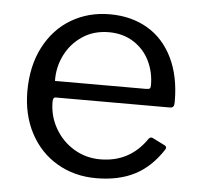

<svg xmlns="http://www.w3.org/2000/svg" viewBox="-45 -586 670 642"><g transform="rotate(5 290.5 -265.0)"><path d="M308 -54Q408 -54 464 -137Q468 -141 471 -141.5Q474 -142 478 -140L520 -119Q528 -114 522 -105Q483 -45 429 -17.5Q375 10 300 10Q227 10 169 -24Q111 -58 78.5 -119.5Q46 -181 46 -260Q46 -345 79 -408.5Q112 -472 169.5 -506Q227 -540 299 -540Q371 -540 425.5 -508Q480 -476 510 -414.5Q540 -353 540 -269V-265Q540 -256 537 -251.5Q534 -247 525 -247H142Q133 -247 133 -232Q133 -184 156.5 -143Q180 -102 220 -78Q260 -54 308 -54ZM439 -302Q450 -302 453 -304.5Q456 -307 456 -316Q456 -360 437.5 -397.5Q419 -435 383.5 -457.5Q348 -480 301 -480Q250 -480 212 -454.5Q174 -429 154 -388.5Q134 -348 135 -302Z"/></g></svg>

Font: Libre Franklin
Style: Regular
Weight: 400
Designer: Pablo Impallari, Rodrigo Fuenzalida
Foundry: Impallari Type
Version: Version 1.002; ttfautohint (v1.5)